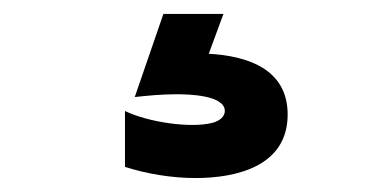

<svg xmlns="http://www.w3.org/2000/svg" viewBox="-20 27 540 275"><path d="M279 104 300 47H214L173 166C191 164 212 162 233 162C249 162 302 163 302 186C302 193 296 200 284 203C253 211 192 202 159 186V266C190 276 226 282 260 282C319 282 392 265 392 191C392 125 333 107 279 104Z"/></svg>

Font: LINE Seed JP_OTF ExtraBold
Style: Regular
Weight: 800
Designer: LY Corporation & Fontrix & Fontworks
Version: Version 1.013